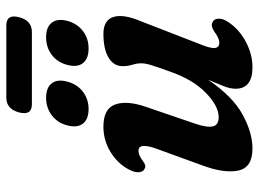

<svg xmlns="http://www.w3.org/2000/svg" viewBox="-126 -683 820 608"><g transform="rotate(-90 284.0 -379.0)"><path d="M516 -116.5Q527.5 -113 528.8 -98.5Q530 -84 519 -67.5Q496.5 -32.5 456.5 -11Q416.5 10.5 375 10.5Q307 10.5 307 -43Q307 -60 315.2 -80.8Q323.5 -101.5 335.5 -130Q283 -52.5 225.5 -21Q168 10.5 117.5 10.5Q57 10.5 47.8 -34.8Q38.5 -80 65 -150.5L116.5 -292Q138 -350.5 110.5 -350.5Q96.5 -350.5 77.5 -336Q63 -325 54 -331Q44.5 -334.5 42.8 -348Q41 -361.5 51.5 -381.5Q70.5 -417 107 -439.2Q143.5 -461.5 187 -461.5Q244 -461.5 257.2 -424.2Q270.5 -387 249.5 -326.5L197 -173Q183.5 -134 187.8 -115.2Q192 -96.5 217 -96.5Q252.5 -96.5 295 -138.2Q337.5 -180 362.5 -254Q377 -294 382.2 -311.5Q387.5 -329 387.5 -342Q387.5 -356 383 -369.8Q378.5 -383.5 378.5 -401Q378.5 -429 405.5 -445.2Q432.5 -461.5 481 -461.5Q524 -461.5 534.2 -430Q544.5 -398.5 520 -341L450 -160.5Q434.5 -123.5 436 -109Q437.5 -94.5 453 -94.5Q467 -94.5 489 -111Q506 -122 516 -116.5ZM242.5 -508.5Q210.5 -508.5 196.5 -526.5Q182.5 -544.5 191 -576Q199 -607 222.8 -625Q246.5 -643 278.5 -643Q310.5 -643 324.2 -625Q338 -607 329.5 -576Q321.5 -545 298 -526.8Q274.5 -508.5 242.5 -508.5ZM434 -508.5Q402 -508.5 388 -526.5Q374 -544.5 382.5 -576Q390.5 -607 414.2 -625Q438 -643 470 -643Q502.5 -643 516.2 -625Q530 -607 522 -576Q513.5 -545 490.2 -526.8Q467 -508.5 434 -508.5ZM232 -728.5Q242.5 -769 279 -769H507.5Q544 -769 533.5 -728.5Q523 -688 486.5 -688H258Q221.5 -688 232 -728.5Z"/></g></svg>

Font: Fraunces 72pt S100 SemiBold
Style: Italic
Weight: 600
Italic angle: -16°
Version: Version 1.000; ttfautohint (v1.8.3)